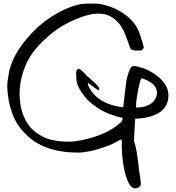

<svg xmlns="http://www.w3.org/2000/svg" viewBox="-20 -852 981 1072"><path d="M514.6 -832Q523.9 -832 532.7 -830.8Q541.5 -829.6 552.5 -826.9Q563.5 -824.2 569.1 -822.5Q574.7 -820.8 588.4 -816.4Q602.1 -812 605.5 -811Q683.6 -777.8 725.1 -726.6Q736.8 -711.9 744.6 -698Q752.4 -684.1 755.9 -675.3Q759.3 -666.5 765.1 -647.5Q771 -628.4 774.9 -617.2Q782.7 -589.4 783.2 -585.9Q773.4 -567.4 760.7 -569.8Q759.3 -570.3 750.2 -570.1Q741.2 -569.8 739.3 -569.8Q719.7 -569.8 710.4 -578.1Q703.1 -593.8 691.4 -627Q679.7 -660.2 672.4 -675.8Q657.7 -709 632.3 -734.1Q606.9 -759.3 574.2 -770Q554.2 -775.9 530.3 -775.9Q472.2 -775.9 389.6 -738.8Q338.9 -715.8 301.3 -690.2Q263.7 -664.6 218.8 -621.1Q172.9 -577.1 144.5 -530Q116.2 -482.9 101.6 -423.3Q89.4 -375 89.4 -333.5Q89.4 -331.1 89.4 -329.1Q89.4 -213.4 150.4 -140.1Q175.8 -111.8 220.7 -87.9Q245.6 -74.7 283.7 -67.9Q321.8 -61 359.9 -61Q384.3 -61 404.8 -64Q448.2 -70.3 497.8 -85.2Q547.4 -100.1 583 -119.1Q628.9 -144 658.7 -172.9Q661.1 -175.3 662.4 -178.5Q663.6 -181.6 664.1 -187.7Q664.6 -193.8 664.6 -194.3Q644.5 -197.3 624 -204.1Q581.1 -218.3 555.7 -231.4Q527.8 -245.6 497.6 -269.3Q467.3 -293 451.2 -315.4Q411.1 -364.7 406.7 -406.7Q404.8 -430.7 404.8 -441.4Q404.8 -444.3 404.8 -444.8Q405.3 -446.3 406.5 -452.9Q407.7 -459.5 409.7 -462.6Q411.6 -465.8 416 -467.3Q423.8 -467.3 432.4 -460.9Q440.9 -454.6 451.9 -442.6Q462.9 -430.7 465.3 -428.2Q472.2 -421.9 486.6 -409.7Q501 -397.5 511.5 -387.2Q522 -377 530.3 -366.2Q533.7 -362.8 534.7 -346.7Q521 -351.1 500.5 -367.4Q480 -383.8 472.7 -387.7Q471.2 -387.2 470.5 -386Q469.7 -384.8 470 -383.3Q470.2 -381.8 470.7 -380.6Q471.2 -379.4 471.9 -377.7Q472.7 -376 472.7 -375Q501 -307.6 580.1 -274.4Q617.2 -258.8 668 -252.9Q681.2 -371.6 684.6 -393.6Q689.9 -426.3 702.1 -458.5Q707.5 -472.2 714.4 -479Q720.2 -483.4 729 -483.4Q732.9 -483.4 737.8 -482.4Q742.7 -481.4 748.8 -479.7Q754.9 -478 757.3 -477.5Q796.4 -469.7 840.8 -440.2Q885.3 -410.6 905.8 -374.5Q920.4 -349.6 920.4 -317.9Q920.4 -278.8 898.9 -250.5Q872.6 -215.3 812.5 -199.7Q777.8 -190.9 734.9 -189Q732.9 -165.5 730.7 -121.1Q728.5 -76.7 728 -65.4Q731.4 -55.2 734.6 -43.2Q737.8 -31.2 739.7 -22.5Q741.7 -13.7 743.9 1.2Q746.1 16.1 747.1 22.2Q748 28.3 750.2 46.1Q752.4 64 752.9 67.9Q759.8 127 762.2 132.3Q762.2 134.3 762.2 136.7Q762.2 142.6 764.4 154.3Q766.6 166 766.6 171.9Q766.6 178.2 764.6 184.1Q753.4 199.7 734.4 199.7Q732.9 199.7 731 199.7Q710.4 192.9 700.7 174.3Q677.2 130.9 666.5 53.2Q659.7 5.4 659.7 -30.8Q659.7 -44.9 660.6 -59.1Q661.6 -66.9 655.3 -73.7Q597.2 -40 555.2 -28.3Q474.6 0 413.1 0Q225.1 -1 125 -101.6Q73.2 -150.9 47.6 -221.2Q22 -291.5 20.5 -370.6Q20.5 -372.1 20.5 -373.5Q20.5 -385.7 22.2 -398.9Q23.9 -412.1 27.1 -429.2Q30.3 -446.3 31.2 -454.6Q60.1 -575.2 184.1 -693.8Q220.7 -728.5 269.5 -760Q318.4 -791.5 365.2 -809.6Q403.3 -824.2 425.8 -828.1Q448.2 -832 482.9 -832Q486.3 -832 514.6 -832ZM768.6 -415Q760.3 -397.9 750 -344Q739.7 -290 739.7 -262.2Q739.7 -255.9 740.2 -252Q744.1 -252 748 -252Q784.2 -252 814 -267.8Q843.8 -283.7 853.5 -314.9Q856.4 -324.7 856.4 -334Q856.4 -369.6 816.9 -395Q795.4 -408.7 768.6 -415Z"/></svg>

Font: Avessa
Style: Medium
Weight: 500
Designer: Arman Khorramak
Foundry: Arman Khorramak
Version: Version 1.000; ttfautohint (v1.8.1)